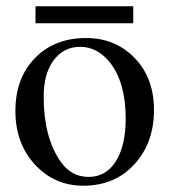

<svg xmlns="http://www.w3.org/2000/svg" viewBox="-20 -581 540 611"><path d="M404 -507H93V-561H404ZM470 -231Q470 -126 407.5 -58Q345 10 245 10Q153 10 91 -57.5Q29 -125 29 -228Q29 -332 91 -396Q153 -460 254 -460Q347 -460 408.5 -396.5Q470 -333 470 -231ZM380 -204Q380 -318 330 -382Q290 -432 235 -432Q183 -432 151 -389.5Q119 -347 119 -273Q119 -145 172 -68Q206 -18 262 -18Q317 -18 348.5 -67.5Q380 -117 380 -204Z"/></svg>

Font: STIX Math
Style: Regular
Weight: 400
Designer: MicroPress Inc., with final additions and corrections provided by Coen Hoffman, Elsevier (retired)
Version: Version 1.1.1